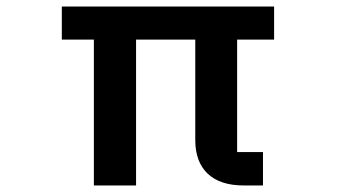

<svg xmlns="http://www.w3.org/2000/svg" viewBox="-20 -567 1040 587"><path d="M267 0V-446H169V-547H818V-446H705V-102H784V0H725Q653 0 615 -36Q577 -72 577 -139V-446H396V0Z"/></svg>

Font: IBM Plex Sans JP SemiBold
Style: Regular
Weight: 600
Designer: Mike Abbink; Paul van der Laan; Pieter van Rosmalen; Wujin Sim; Yejin Wi; Jinhee Kim; Boomi Park; Yona Kim; Kichan Ma
Foundry: Sandoll Inc.
Version: Version 1.001